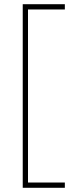

<svg xmlns="http://www.w3.org/2000/svg" viewBox="-20 -734 353 912"><path d="M288 158V133H113V-689H288V-714H88V158Z"/></svg>

Font: Noto Sans Meetei Mayek Thin
Style: Regular
Weight: 100
Designer: Monotype Design Team and Neelakash Kshetrimayum
Foundry: Monotype Imaging Inc.
Version: Version 2.002